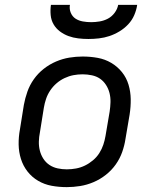

<svg xmlns="http://www.w3.org/2000/svg" viewBox="-20 -760 640 788"><path d="M254 8Q222 8 192 2.5Q162 -3 136.5 -18Q111 -33 93 -56Q75 -79 66 -107.5Q57 -136 56.5 -167Q56 -198 62 -230L78 -330Q83 -357 92.5 -384Q102 -411 119 -435Q136 -459 159.5 -477.5Q183 -496 210 -507.5Q237 -519 264.5 -523.5Q292 -528 319 -528Q351 -528 381 -522.5Q411 -517 436.5 -502Q462 -487 480.5 -464Q499 -441 507.5 -412.5Q516 -384 516.5 -353Q517 -322 512 -290L495 -190Q491 -163 481.5 -136Q472 -109 455 -85Q438 -61 414.5 -42.5Q391 -24 364 -12.5Q337 -1 309 3.5Q281 8 254 8ZM254 -65Q273 -65 292 -68.5Q311 -72 328.5 -80.5Q346 -89 361.5 -102Q377 -115 387.5 -131.5Q398 -148 404 -166Q410 -184 413 -202L430 -302Q433 -322 433.5 -341Q434 -360 429.5 -378Q425 -396 415 -411.5Q405 -427 390.5 -437Q376 -447 357 -451Q338 -455 319 -455Q300 -455 281.5 -451.5Q263 -448 245 -439.5Q227 -431 212 -418Q197 -405 186 -388.5Q175 -372 169 -354Q163 -336 160 -318L144 -218Q140 -198 139.5 -179Q139 -160 143.5 -142Q148 -124 158 -108.5Q168 -93 183 -83Q198 -73 216.5 -69Q235 -65 254 -65ZM343 -600Q322 -600 301 -602.5Q280 -605 261 -612Q242 -619 226 -631Q210 -643 200 -660Q190 -677 188 -698Q186 -719 189 -740H267Q264 -723 270.5 -707.5Q277 -692 290 -683.5Q303 -675 320 -672Q337 -669 354 -669Q371 -669 389 -672Q407 -675 423 -683.5Q439 -692 450.5 -707.5Q462 -723 465 -740H543Q540 -719 531 -698Q522 -677 506 -660Q490 -643 470 -631Q450 -619 429 -612Q408 -605 386 -602.5Q364 -600 343 -600Z"/></svg>

Font: Iosevka Custom Oblique
Style: Regular
Weight: 400
Italic angle: -9°
Designer: Belleve Invis
Foundry: Belleve Invis
Version: Version 27.0.1